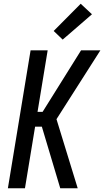

<svg xmlns="http://www.w3.org/2000/svg" viewBox="-20 -1003 555 1023"><path d="M22 0 143 -735H234L180 -407H207L412 -735H515L281 -368L394 0H301L203 -328H167L113 0ZM314 -792 266 -838 410 -983 470 -927Z"/></svg>

Font: Iosevka SS18 Medium
Style: Italic
Weight: 500
Italic angle: -9°
Monospace: yes
Designer: Belleve Invis
Foundry: Belleve Invis
Version: Version 25.1.1; ttfautohint (v1.8.4)